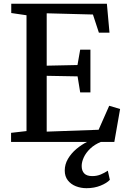

<svg xmlns="http://www.w3.org/2000/svg" viewBox="-20 -763 674 1032"><path d="M122.5 -58.5V-681L40.5 -693V-743H554.5L568.5 -587.5H511.5L479.5 -685L231 -691.5V-410L396.5 -413.5L411 -496H466V-266.5H411L397 -352.5L231 -355.5V-55.5L510 -65.5L567 -194.5L625.5 -177L594.5 0H39.5V-49ZM445 248.5Q414.5 248.5 387.8 238Q361 227.5 344.5 206.2Q328 185 328 153.5Q328 120.5 345.2 91Q362.5 61.5 390.2 38Q418 14.5 449.5 -1L480.5 -5L524 -1Q488 13.5 464.8 36Q441.5 58.5 430.2 83.2Q419 108 419 129Q419 155 432.8 169.2Q446.5 183.5 476 183.5Q500.5 183.5 521 175Q541.5 166.5 559.5 154.5L570.5 203.5Q554.5 221 520.5 234.8Q486.5 248.5 445 248.5Z"/></svg>

Font: Merriweather 20pt
Style: Regular
Weight: 400
Version: Version 2.100